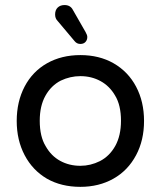

<svg xmlns="http://www.w3.org/2000/svg" viewBox="-20 -726 634 757"><path d="M274.4 -563.5 207 -643.6Q197.3 -653.3 197.3 -668.9Q197.3 -686.5 207.5 -696.3Q217.8 -706.1 234.4 -706.1Q257.8 -706.1 267.6 -686.5L317.4 -599.6Q324.2 -587.9 324.2 -580.1Q324.2 -568.4 316.9 -560.5Q309.6 -552.7 296.9 -552.7Q283.2 -552.7 274.4 -563.5ZM165 -21.5Q108.4 -54.7 77.1 -114.3Q45.9 -173.8 45.9 -249Q45.9 -325.2 77.1 -384.8Q108.4 -444.3 165.5 -476.6Q222.7 -508.8 296.9 -508.8Q371.1 -508.8 427.7 -476.6Q485.4 -443.4 516.6 -384.3Q547.9 -325.2 547.9 -249Q547.9 -172.9 516.6 -114.3Q484.4 -53.7 427.2 -21.5Q370.1 10.7 296.9 10.7Q221.7 10.7 165 -21.5ZM374 -90.8Q412.1 -110.4 434.6 -150.9Q457 -191.4 457 -250Q457 -311.5 433.6 -349.6Q412.1 -386.7 376.5 -406.2Q340.8 -425.8 296.9 -425.8Q256.8 -425.8 219.7 -408.2Q181.6 -388.7 159.2 -348.6Q136.7 -308.6 136.7 -250Q136.7 -187.5 160.2 -149.4Q181.6 -111.3 217.3 -91.8Q252.9 -72.3 296.9 -72.3Q336.9 -72.3 374 -90.8Z"/></svg>

Font: jf-openhuninn-1.1
Style: Regular
Weight: 400
Designer: [Kosugi Maru]
      Designed by Motoya company      

      [Varela Round]
      Joe Prince(Latin component); Avraham Co
Foundry: justfont CO.,LTD.
Version: 1.1